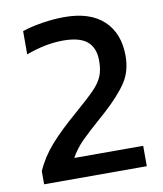

<svg xmlns="http://www.w3.org/2000/svg" viewBox="-76 -716 661 779"><g transform="rotate(-10 254.5 -327.0)"><path d="M43 -54Q67 -109 109 -156.5Q151 -204 215 -259Q276 -312 302 -338.5Q328 -365 339 -391Q350 -417 350 -455Q350 -508 319 -534.5Q288 -561 220 -561Q147 -561 67 -531V-627Q103 -639 150.5 -646.5Q198 -654 241 -654Q347 -654 403 -601.5Q459 -549 459 -456Q459 -393 428.5 -347Q398 -301 334 -243L317 -228Q261 -179 231.5 -149.5Q202 -120 182 -84H466V0H43Z"/></g></svg>

Font: Kanit
Style: Regular
Weight: 400
Designer: Katatrad Team
Foundry: Cadson Demak
Version: Version 1.001